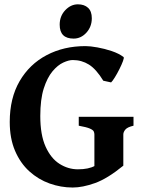

<svg xmlns="http://www.w3.org/2000/svg" viewBox="-20 -840 647 875"><path d="M588.4 -267.1Q560.5 -260.7 551.3 -249.5Q542 -238.3 542 -227.1V-85Q542 -85 528.6 -80.3Q515.1 -75.7 495.6 -69.3Q476.1 -63 456.5 -57.1Q437 -51.3 423.6 -48.3Q410.2 -45.4 410.2 -47.9V-227.1Q410.2 -234.4 407.2 -241Q404.3 -247.6 389.4 -254.2Q374.5 -260.7 338.9 -267.1V-307.6H588.4ZM543 -580.1Q546.4 -577.6 540.5 -561.8Q534.7 -545.9 524.4 -525.4Q514.2 -504.9 503.4 -487.5Q492.7 -470.2 486.3 -464.4L450.7 -472.2Q418.5 -524.9 385.3 -545.7Q352.1 -566.4 311.5 -566.4Q293.5 -566.4 268.3 -554.9Q243.2 -543.5 219.2 -514.9Q195.3 -486.3 179.4 -436.8Q163.6 -387.2 163.6 -311Q163.6 -225.6 187.7 -171.9Q211.9 -118.2 251.2 -93.3Q290.5 -68.4 335 -68.4Q384.3 -68.4 412.8 -84.5Q441.4 -100.6 466.8 -124.5Q471.2 -122.6 488.8 -113.8Q506.3 -105 523.2 -96.2Q540 -87.4 542 -85Q469.7 -25.9 412.8 -5.6Q356 14.6 311.5 14.6Q257.3 14.6 206.1 -3.7Q154.8 -22 113.8 -59.1Q72.8 -96.2 48.6 -152.6Q24.4 -209 24.4 -284.2Q24.4 -392.6 69.3 -470Q114.3 -547.4 192.4 -588.6Q270.5 -629.9 369.6 -629.9Q391.1 -629.9 423.8 -624Q456.5 -618.2 489.3 -607.2Q522 -596.2 543 -580.1ZM398.4 -756.8Q398.4 -718.3 373.8 -691.2Q349.1 -664.1 315.4 -664.1Q252 -664.1 252 -727.5Q252 -766.6 277.3 -793.5Q302.7 -820.3 335 -820.3Q364.3 -820.3 381.3 -804.4Q398.4 -788.6 398.4 -756.8Z"/></svg>

Font: Gentium Book Plus
Style: Bold
Weight: 700
Designer: Victor Gaultney, Annie Olsen, Iska Routamaa, Becca Hirsbrunner
Foundry: SIL International
Version: Version 6.101